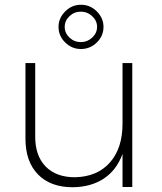

<svg xmlns="http://www.w3.org/2000/svg" viewBox="-20 -786 681 807"><path d="M536 -521V0H495V-139Q470 -71 416.5 -35.5Q363 0 286 1Q192 1 139.5 -53Q87 -107 87 -203V-521H128V-211Q128 -131 172 -86Q216 -41 295 -41Q389 -43 442 -103Q495 -163 495 -266V-521ZM415 -673Q415 -635 387 -607.5Q359 -580 320 -580Q282 -580 254 -607.5Q226 -635 226 -673Q226 -710 254 -738Q282 -766 320 -766Q359 -766 387 -738Q415 -710 415 -673ZM252 -673Q252 -647 272 -628Q292 -609 320 -609Q347 -609 367.5 -628Q388 -647 388 -673Q388 -699 367.5 -718Q347 -737 320 -737Q292 -737 272 -718Q252 -699 252 -673Z"/></svg>

Font: Gontserrat ExtraLight
Style: Regular
Weight: 275
Designer: Julieta Ulanovsky
Foundry: Julieta Ulanovsky
Version: Version 6.001